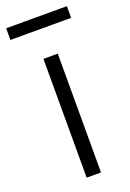

<svg xmlns="http://www.w3.org/2000/svg" viewBox="-162 -755 547 805"><g transform="rotate(-20 111.5 -352.0)"><path d="M143 0H79V-530H143ZM-24 -704H247V-652H-24Z"/></g></svg>

Font: Roundo
Style: Regular
Weight: 400
Designer: Namrata Goyal (Gurmukhi), Shiva Nallaperumal (Latin)
Foundry: Indian Type Foundry
Version: Version 1.000;PS 1.0;hotconv 1.0.88;makeotf.lib2.5.647800